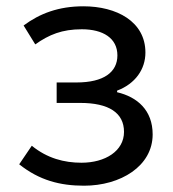

<svg xmlns="http://www.w3.org/2000/svg" viewBox="-20 -577 550 610"><path d="M247 13C363 13 465 -49 465 -150C465 -227 416 -269 352 -284V-289C410 -311 442 -357 442 -410C442 -509 350 -557 245 -557C166 -557 106 -534 55 -496L92 -436C136 -467 177 -484 240 -484C307 -484 353 -456 353 -401C353 -348 310 -315 223 -315H160V-250H235C325 -250 374 -219 374 -158C374 -97 314 -60 239 -60C184 -60 130 -74 81 -114L41 -55C105 -4 171 13 247 13Z"/></svg>

Font: Noto Sans CJK SC
Style: Regular
Weight: 400
Designer: Ryoko NISHIZUKA 西塚涼子 (kana, bopomofo & ideographs); Paul D. Hunt (Latin, Greek & Cyrillic); Sandoll Communications 산돌커뮤니
Foundry: Adobe
Version: Version 2.004;hotconv 1.0.118;makeotfexe 2.5.65603